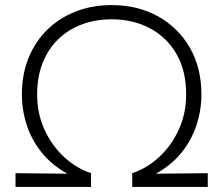

<svg xmlns="http://www.w3.org/2000/svg" viewBox="-20 -735 878 755"><path d="M41 0V-54L245 -52Q183.5 -86 144 -135.2Q104.5 -184.5 85.2 -243.2Q66 -302 66 -364Q66 -442 92 -506.5Q118 -571 165.2 -617.5Q212.5 -664 277.2 -689.5Q342 -715 419 -715Q522 -715 601.8 -670.5Q681.5 -626 726.8 -547Q772 -468 772 -364Q772 -302 752.8 -243.2Q733.5 -184.5 694 -135.2Q654.5 -86 593 -52L797 -54V0H500V-54Q557.5 -73 605.8 -117.5Q654 -162 683 -225.2Q712 -288.5 712 -364Q712 -457 673.8 -523Q635.5 -589 569.2 -624Q503 -659 419 -659Q356 -659 302.5 -639.2Q249 -619.5 209.5 -581.2Q170 -543 148 -488.5Q126 -434 126 -364Q126 -288.5 155 -225.2Q184 -162 232.2 -117.5Q280.5 -73 338 -54V0Z"/></svg>

Font: Geologica Cursive Thin
Style: Regular
Weight: 250
Designer: Sindre Bremnes, Frode Helland
Foundry: Monokrom Skriftforlag AS
Version: Version 1.010;gftools[0.9.28]